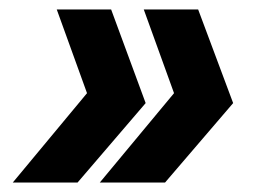

<svg xmlns="http://www.w3.org/2000/svg" viewBox="-20 -454 557 406"><path d="M399 -434 473 -236 329 -68H191L348 -257L284 -434ZM215 -434 288 -236 144 -68H7L164 -257L100 -434Z"/></svg>

Font: Instrument Sans SemiCondensed
Style: Bold Italic
Weight: 700
Width: 4
Italic angle: -13°
Designer: Rodrigo Fuenzalida
Foundry: fragTYPE
Version: Version 1.000;gftools[0.9.28]